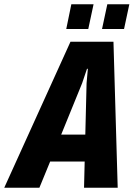

<svg xmlns="http://www.w3.org/2000/svg" viewBox="-79 -887 631 907"><path d="M318 0 321 -124H158L107 0H-59L254 -690H457L477 0ZM324 -251 330 -494 336 -562H332L309 -494L210 -251ZM258 -867H363L338 -750H234ZM428 -867H532L507 -750H403Z"/></svg>

Font: Decalotype ExtraBold Italic
Style: Regular
Weight: 800
Italic angle: -12°
Designer: Alfredo Marco Pradil
Foundry: Alfredo Marco Pradil
Version: Version 1.0